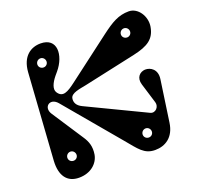

<svg xmlns="http://www.w3.org/2000/svg" viewBox="-135 -924 1131 1088"><g transform="rotate(-20 431.0 -380.0)"><path d="M216 -775C159 -775 102 -741 95 -646L60 -123C55 -36 91 15 163 15C234 15 280 -28 289 -78C297 -126 284 -159 264 -189L139 -380C108 -428 159 -468 199 -421L473 -95C531 -26 556 15 622 15C682 15 738 -18 750 -103L786 -353C794 -409 756 -434 722 -433C691 -431 663 -406 677 -360L714 -239C723 -210 695 -179 666 -193L318 -360C284 -376 276 -399 280 -421C285 -451 338 -457 377 -465L690 -533C781 -553 823 -581 835 -651C845 -711 804 -775 748 -775C686 -775 643 -749 578 -700L317 -502C267 -464 232 -444 206 -485C192 -507 207 -541 234 -574L250 -593C315 -670 318 -775 216 -775ZM166 -86C150 -86 138 -98 138 -113C138 -128 150 -141 166 -141C181 -141 193 -128 193 -113C193 -98 181 -86 166 -86ZM612 -64C596 -64 584 -76 584 -91C584 -106 596 -119 612 -119C627 -119 639 -106 639 -91C639 -76 627 -64 612 -64ZM690 -639C674 -639 662 -651 662 -666C662 -681 674 -694 690 -694C705 -694 717 -681 717 -666C717 -651 705 -639 690 -639ZM187 -641C171 -641 159 -653 159 -668C159 -683 171 -696 187 -696C202 -696 214 -683 214 -668C214 -653 202 -641 187 -641Z"/></g></svg>

Font: Pilowlava Atome
Style: Regular
Weight: 500
Designer: Anton Moglia, Jérémy Landes, Maksym Kobuzan (Cyrillic), Velvetyne Type Foundry
Foundry: Anton Moglia, Jérémy Landes, Velvetyne Type Foundry
Version: Version 1.002;Glyphs 3.3 (3303)